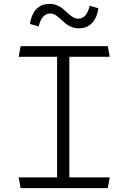

<svg xmlns="http://www.w3.org/2000/svg" viewBox="-20 -967 660 987"><path d="M273.5 0V-730H336.5V0ZM534 -730 544 -675H76L86 -730ZM76 -55H544L534 0H86ZM324.5 -903Q342.5 -886.5 354.8 -878.8Q367 -871 382.5 -871Q404.5 -871 419.2 -888.2Q434 -905.5 441 -937.5L486 -924.5Q478.5 -874.5 452.5 -848Q426.5 -821.5 385.5 -821.5Q365.5 -821.5 349.2 -827.8Q333 -834 321.5 -842.8Q310 -851.5 295.5 -865.5Q277 -882 265.2 -889.8Q253.5 -897.5 238 -897.5Q216 -897.5 201 -880.2Q186 -863 179 -831L134 -844Q141.5 -894 167.2 -920.5Q193 -947 234 -947Q254 -947 270.2 -940.8Q286.5 -934.5 297.8 -926Q309 -917.5 324.5 -903Z"/></svg>

Font: Monaspace Argon Var ExtraLight
Style: Regular
Weight: 200
Designer: Riley Cran and the Lettermatic Team
Version: Version 1.200 (Monaspace Argon Var)